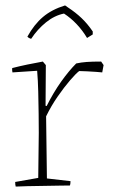

<svg xmlns="http://www.w3.org/2000/svg" viewBox="-20 -684 417 708"><path d="M38 4Q36 -2 36 -13L121 -28Q121 -69 122 -111Q123 -153 123 -194Q123 -224 122.5 -264Q122 -304 121 -345.5Q120 -387 117 -423L26 -417Q24 -426 25 -433Q52 -440 81 -446Q110 -452 138 -457L149 -444L148 -294L152 -293Q177 -343 205.5 -383Q234 -423 261 -450Q279 -454 299.5 -455.5Q320 -457 353 -457L362 -444L359 -428L357 -417Q350 -418 334 -419Q318 -420 300.5 -421Q283 -422 272 -422Q260 -413 238.5 -388Q217 -363 193 -328.5Q169 -294 150 -255L153 -26L240 -16Q240 -7 238 0Q225 0 198 0.5Q171 1 139.5 1.5Q108 2 80.5 2.5Q53 3 38 4ZM220 -664 230 -657Q259 -638 281 -617Q303 -596 322 -568V-557L301 -544Q285 -571 263.5 -594Q242 -617 216 -634Q181 -627 149.5 -601.5Q118 -576 95 -541Q93 -541 88 -543.5Q83 -546 81 -549Q106 -594 138.5 -621.5Q171 -649 220 -664Z"/></svg>

Font: Labrada ExtraLight
Style: Regular
Weight: 200
Designer: Mercedes Jáuregui
Foundry: Omnibus-Type Team
Version: Version 1.000; ttfautohint (v1.8.4.7-5d5b)